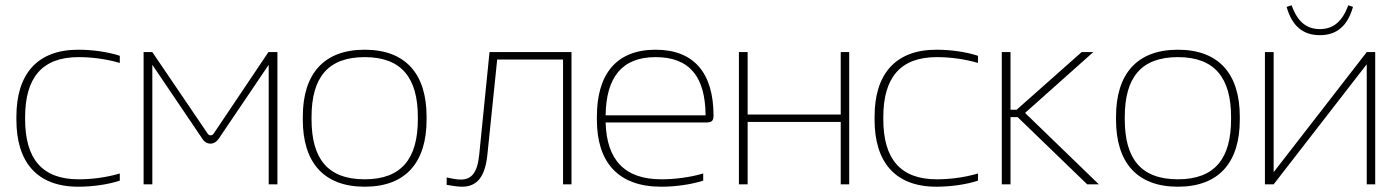

<svg xmlns="http://www.w3.org/2000/svg" viewBox="-20 -697 5274 726"><path d="M42 -256V-244C42 -85 119 9 276 9C329 9 388 1 433 -14V-41C382 -26 328 -19 277 -19C139 -19 75 -97 75 -246V-254C75 -403 139 -481 277 -481C327 -481 382 -474 433 -459V-486C388 -501 329 -509 276 -509C119 -509 42 -415 42 -256Z M523 -500V0H556V-452L746 -171C761 -148 790 -148 806 -171L996 -452V0H1029V-500H995L788 -192C782 -183 771 -183 765 -192L556 -500Z M1125 -256V-244C1125 -84 1203 9 1359 9C1515 9 1593 -84 1593 -244V-256C1593 -416 1515 -509 1359 -509C1203 -509 1125 -416 1125 -256ZM1158 -246V-254C1158 -403 1219 -481 1359 -481C1498 -481 1560 -403 1560 -254V-246C1560 -97 1498 -19 1359 -19C1219 -19 1158 -97 1158 -246Z M1823 -113 1860 -472H2109V0H2141V-500H1831L1792 -112C1785 -41 1761 -18 1722 -18C1707 -18 1687 -22 1669 -26V2C1686 5 1710 9 1727 9C1787 9 1815 -33 1823 -113Z M2678 -260C2678 -422 2603 -509 2459 -509C2310 -509 2237 -416 2237 -256V-244C2237 -84 2317 9 2480 9C2534 9 2592 1 2639 -14V-41C2588 -26 2530 -19 2481 -19C2341 -19 2274 -93 2270 -234H2653C2673 -234 2678 -243 2678 -260ZM2270 -261C2272 -405 2332 -481 2459 -481C2589 -481 2647 -405 2648 -261Z M2774 0H2807V-236H3159V0H3191V-500H3159V-264H2807V-500H2774Z M3287 -256V-244C3287 -85 3364 9 3521 9C3574 9 3633 1 3678 -14V-41C3627 -26 3573 -19 3522 -19C3384 -19 3320 -97 3320 -246V-254C3320 -403 3384 -481 3522 -481C3572 -481 3627 -474 3678 -459V-486C3633 -501 3574 -509 3521 -509C3364 -509 3287 -415 3287 -256Z M3768 -500V0H3801V-254H3828L4091 0H4135L3856 -270L4114 -500H4070L3824 -282H3801V-500Z M4200 -256V-244C4200 -84 4278 9 4434 9C4590 9 4668 -84 4668 -244V-256C4668 -416 4590 -509 4434 -509C4278 -509 4200 -416 4200 -256ZM4233 -246V-254C4233 -403 4294 -481 4434 -481C4573 -481 4635 -403 4635 -254V-246C4635 -97 4573 -19 4434 -19C4294 -19 4233 -97 4233 -246Z M4763 0H4796L5148 -454V0H5180V-500H5148L4796 -46V-500H4763ZM4845 -671 4864 -677C4886 -615 4920 -587 4971 -587C5019 -587 5055 -613 5078 -677L5096 -671C5075 -597 5033 -564 4971 -564C4908 -564 4866 -597 4845 -671Z"/></svg>

Font: LT Wave Text Thin
Style: Regular
Weight: 100
Designer: Daniel Lyons
Version: Version 2.5 (Glyphs App)